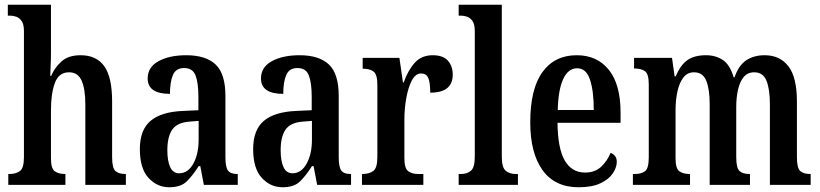

<svg xmlns="http://www.w3.org/2000/svg" viewBox="-20 -780 3460 810"><path d="M15 0V-46H21Q46 -46 63.5 -58Q81 -70 81 -117V-649Q81 -677 71.5 -691Q62 -705 48.5 -709.5Q35 -714 23 -714H13V-760H195V-555Q195 -526 193.5 -498.5Q192 -471 192 -460H196Q210 -494 239 -520.5Q268 -547 320 -547Q387 -547 420 -500.5Q453 -454 453 -352V-117Q453 -71 467 -58.5Q481 -46 509 -46H511V0H340V-340Q340 -404 324.5 -439.5Q309 -475 271 -475Q228 -475 211.5 -430Q195 -385 195 -316V-112Q195 -69 211 -57.5Q227 -46 254 -46H256V0Z M694 10Q643 10 606.5 -29.5Q570 -69 570 -151Q570 -232 615 -270Q660 -308 751 -312L817 -315V-373Q817 -430 805 -461.5Q793 -493 757 -493Q722 -493 709.5 -463.5Q697 -434 697 -384Q603 -384 603 -449Q603 -497 649 -522Q695 -547 766 -547Q848 -547 889.5 -508Q931 -469 931 -375V-117Q931 -76 941.5 -61Q952 -46 980 -46H983V0H840L825 -79H818Q792 -38 767 -14Q742 10 694 10ZM736 -49Q773 -49 795.5 -89.5Q818 -130 818 -191V-270L780 -267Q727 -263 706.5 -233Q686 -203 686 -146Q686 -101 698 -75Q710 -49 736 -49Z M1172 10Q1121 10 1084.5 -29.5Q1048 -69 1048 -151Q1048 -232 1093 -270Q1138 -308 1229 -312L1295 -315V-373Q1295 -430 1283 -461.5Q1271 -493 1235 -493Q1200 -493 1187.5 -463.5Q1175 -434 1175 -384Q1081 -384 1081 -449Q1081 -497 1127 -522Q1173 -547 1244 -547Q1326 -547 1367.5 -508Q1409 -469 1409 -375V-117Q1409 -76 1419.5 -61Q1430 -46 1458 -46H1461V0H1318L1303 -79H1296Q1270 -38 1245 -14Q1220 10 1172 10ZM1214 -49Q1251 -49 1273.5 -89.5Q1296 -130 1296 -191V-270L1258 -267Q1205 -263 1184.5 -233Q1164 -203 1164 -146Q1164 -101 1176 -75Q1188 -49 1214 -49Z M1507 0V-46H1510Q1537 -46 1554.5 -58.5Q1572 -71 1572 -118V-422Q1572 -466 1556 -478Q1540 -490 1513 -490H1510V-536H1665L1680 -432H1683Q1701 -483 1729.5 -515Q1758 -547 1806 -547Q1849 -547 1869.5 -524Q1890 -501 1890 -465Q1890 -389 1795 -389Q1795 -431 1787 -450.5Q1779 -470 1756 -470Q1733 -470 1717.5 -440.5Q1702 -411 1694 -366Q1686 -321 1686 -276V-113Q1686 -69 1702.5 -57.5Q1719 -46 1743 -46H1766V0Z M1915 0V-46H1925Q1951 -46 1967 -60Q1983 -74 1983 -119V-649Q1983 -677 1973.5 -691Q1964 -705 1950.5 -709.5Q1937 -714 1925 -714H1915V-760H2097V-119Q2097 -74 2113 -60Q2129 -46 2156 -46H2165V0Z M2421 10Q2321 10 2269 -62Q2217 -134 2217 -264Q2217 -405 2268.5 -476Q2320 -547 2413 -547Q2499 -547 2548.5 -485.5Q2598 -424 2598 -305V-262H2332Q2333 -154 2362.5 -103Q2392 -52 2448 -52Q2490 -52 2516 -76.5Q2542 -101 2556 -135Q2567 -131 2574.5 -122Q2582 -113 2582 -97Q2582 -74 2565.5 -49Q2549 -24 2513.5 -7Q2478 10 2421 10ZM2485 -316Q2485 -396 2469 -444Q2453 -492 2415 -492Q2377 -492 2356 -446.5Q2335 -401 2333 -316Z M2650 0V-46H2659Q2686 -46 2701.5 -58Q2717 -70 2717 -117V-424Q2717 -468 2701 -479.5Q2685 -491 2658 -491H2655V-536H2815L2826 -458H2831Q2850 -505 2879.5 -526Q2909 -547 2958 -547Q3000 -547 3030 -526.5Q3060 -506 3075 -454H3079Q3096 -504 3128 -525.5Q3160 -547 3206 -547Q3270 -547 3306 -500.5Q3342 -454 3342 -352V-117Q3342 -71 3356 -58.5Q3370 -46 3397 -46H3400V0H3228V-340Q3228 -404 3213.5 -439.5Q3199 -475 3162 -475Q3134 -475 3117.5 -455Q3101 -435 3093.5 -401.5Q3086 -368 3086 -329V-117Q3086 -71 3100 -58.5Q3114 -46 3141 -46H3144V0H2974V-340Q2974 -404 2959.5 -439.5Q2945 -475 2908 -475Q2880 -475 2863 -453Q2846 -431 2838 -394.5Q2830 -358 2830 -316V-112Q2830 -69 2846 -57.5Q2862 -46 2889 -46H2891V0Z"/></svg>

Font: Noto Serif Bengali ExtraCondensed SemiBold
Style: Regular
Weight: 600
Width: 2
Designer: Juan Bruce, Universal Thirst, Indian Type Foundry and the Monotype Design Team.
Foundry: Monotype Imaging Inc.
Version: Version 2.003; ttfautohint (v1.8.4.7-5d5b)